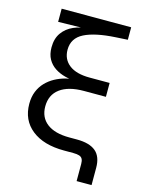

<svg xmlns="http://www.w3.org/2000/svg" viewBox="-128 -806 784 1024"><g transform="rotate(15 264.0 -294.0)"><path d="M397.5 140.1V45.4Q397.5 28.3 392.3 18.3Q387.2 8.3 375 4.2Q362.8 0 341.3 0H290.5Q176.8 0 111.8 -51.8Q46.9 -103.5 46.9 -193.4Q46.9 -231.9 59.1 -261.7Q71.3 -291.5 92.5 -313.5Q113.8 -335.4 140.6 -350.1Q167.5 -364.7 197.8 -372.8Q228 -380.9 258.3 -382.8L260.3 -372.6Q227.1 -374 195.6 -382.1Q164.1 -390.1 138.7 -406.7Q113.3 -423.3 98.4 -449.7Q83.5 -476.1 83.5 -514.6Q83.5 -563 106.2 -595Q128.9 -627 167.2 -643.8Q205.6 -660.6 251.5 -663.6V-658.2L82.5 -654.8V-727.5H466.3V-658.7L400.4 -654.8Q287.6 -648.4 228.5 -618.4Q169.4 -588.4 169.4 -524.4Q169.4 -471.7 208.5 -441.4Q247.6 -411.1 321.3 -411.1H432.1V-334.5H311.5Q225.6 -334.5 179.2 -300Q132.8 -265.6 132.8 -201.7Q132.8 -141.1 176 -107.9Q219.2 -74.7 299.8 -74.7H341.8Q411.1 -74.7 445.6 -45.9Q480 -17.1 480 44.9V140.1Z"/></g></svg>

Font: Inter 24pt
Style: Regular
Weight: 400
Designer: Rasmus Andersson
Foundry: rsms
Version: Version 4.001;git-66647c0bb